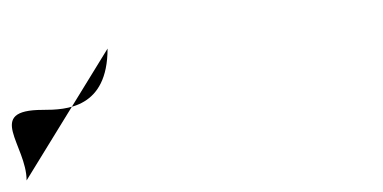

<svg xmlns="http://www.w3.org/2000/svg" viewBox="-46 -312 662 332"><path d="M0 0C0 -61 -73 -122 28 -122C69 -122 140 -125 140 -228ZM236 -292Z"/></svg>

Font: Tape
Style: Regular
Weight: 500
Foundry: Cannot Into Space Fonts
Version: Version 0.97